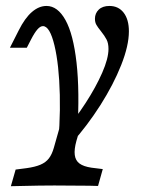

<svg xmlns="http://www.w3.org/2000/svg" viewBox="-20 -446 509 652"><path d="M125.8 -357.3Q116.9 -357.3 107.3 -346.4Q97.6 -335.5 85.5 -312.1L71 -283.9H13.7L43.5 -342.7Q64.5 -384.7 88.3 -405.2Q112.1 -425.8 137.9 -425.8Q175.8 -425.8 202.4 -377.8Q229 -329.8 239.9 -233.1Q250.8 -136.3 242.7 3.2L212.9 42.7L172.6 84.7Q185.5 -21 183.1 -123.8Q180.6 -226.6 164.9 -291.9Q149.2 -357.3 125.8 -357.3ZM54.8 185.5 16.9 186.3 33.1 129.8 70.2 125Q99.2 121 117.3 113.3Q135.5 105.6 146 91.9Q156.5 78.2 162.9 55.6L197.6 -66.9L225.8 17.7L252.4 -11.3L239.5 32.3Q231.5 61.3 233.9 80.2Q236.3 99.2 250 109.3Q263.7 119.4 290.3 123.4L329 128.2L312.9 185.5Q298.4 185.5 283.1 184.7Q243.5 184.7 224.2 184.3Q204.8 183.9 166.1 183.9H162.1H163.7Q116.1 183.9 54.8 185.5ZM348.4 -279.8Q348.4 -299.2 341.9 -311.7Q335.5 -324.2 322.6 -340.3Q312.1 -353.2 307.3 -361.7Q302.4 -370.2 302.4 -382.3Q302.4 -400.8 315.3 -413.3Q328.2 -425.8 351.6 -425.8Q382.3 -425.8 400 -402.8Q417.7 -379.8 417.7 -339.5Q417.7 -291.1 391.5 -225Q365.3 -158.9 321 -89.1Q276.6 -19.4 222.6 41.1L195.2 4.8Q235.5 -41.9 270.6 -96Q305.6 -150 327 -198.8Q348.4 -247.6 348.4 -279.8Z"/></svg>

Font: Playfair Micro SmCond SmLight
Style: Italic
Weight: 360
Width: 4
Italic angle: -15.6°
Designer: Claus Eggers Sørensen
Foundry: Claus Eggers Sørensen
Version: Version 2.203;Glyphs 3.3 (3326)